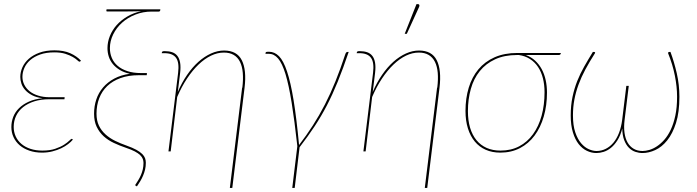

<svg xmlns="http://www.w3.org/2000/svg" viewBox="-20 -746 3434 946"><path d="M376 -444Q374 -442 371.5 -442Q368.5 -442 361 -449.2Q353.5 -456.5 339 -465Q324.5 -473.5 302.2 -480.8Q280 -488 247.5 -488Q207.5 -488 178 -477.5Q148.5 -467 129 -450Q109.5 -433 100 -411.2Q90.5 -389.5 90.5 -367.5Q90.5 -346.5 99.8 -328.2Q109 -310 126.2 -296.2Q143.5 -282.5 168.5 -274.8Q193.5 -267 224.5 -267H298.5L297.5 -257H223Q182 -257 149.5 -246.8Q117 -236.5 94.2 -218.5Q71.5 -200.5 59.5 -175.5Q47.5 -150.5 47.5 -121Q47.5 -95 57.5 -73.5Q67.5 -52 86 -36.5Q104.5 -21 130.5 -12.5Q156.5 -4 188.5 -4Q226 -4 252.2 -13Q278.5 -22 295.5 -33Q312.5 -44 321.5 -53Q330.5 -62 333.5 -62Q335 -62 337 -60L339 -58Q330 -47 315.2 -35.8Q300.5 -24.5 281 -15.2Q261.5 -6 237.8 0Q214 6 187 6Q152.5 6 124.5 -3.8Q96.5 -13.5 77 -30.2Q57.5 -47 46.8 -70Q36 -93 36 -120Q36 -146 45.2 -170Q54.5 -194 73.8 -213Q93 -232 121.8 -245Q150.5 -258 189.5 -262Q158.5 -266 137.8 -277Q117 -288 104 -302.8Q91 -317.5 85.5 -334.2Q80 -351 80 -367Q80 -391 90.5 -414.5Q101 -438 122 -456.5Q143 -475 174.5 -486.5Q206 -498 248.5 -498Q294 -498 326 -483.8Q358 -469.5 379 -447Z M769.5 -695.5Q768.5 -689 762 -689H727.5Q684.5 -689 646.8 -674Q609 -659 581.2 -634Q553.5 -609 537.5 -576.2Q521.5 -543.5 521.5 -508.5Q521.5 -483 531 -460.5Q540.5 -438 559.8 -421.5Q579 -405 607.8 -395.5Q636.5 -386 675 -386H704L703 -375.5H664.5Q612.5 -375.5 573.5 -361.2Q534.5 -347 508.2 -321.8Q482 -296.5 468.8 -261.8Q455.5 -227 455.5 -186Q455.5 -151.5 467.5 -126.8Q479.5 -102 499.8 -83.8Q520 -65.5 547 -52.2Q574 -39 604 -28.5Q633.5 -18 652 -7.8Q670.5 2.5 680.8 12.8Q691 23 694.8 33.5Q698.5 44 698.5 56Q698.5 74 694.8 89.5Q691 105 685 119.2Q679 133.5 671 146.8Q663 160 654.5 172.5L645.5 166.5Q653.5 154.5 661 142.2Q668.5 130 674.2 116.8Q680 103.5 683.5 88.8Q687 74 687 56.5Q687 46.5 683.5 37Q680 27.5 670.5 18.2Q661 9 644 0Q627 -9 600 -18Q569 -28.5 540.8 -41.8Q512.5 -55 491 -74.5Q469.5 -94 456.5 -121Q443.5 -148 443.5 -185.5Q443.5 -223 454.5 -256Q465.5 -289 487.8 -315Q510 -341 543 -358.8Q576 -376.5 620 -382.5Q591.5 -388.5 570.8 -401Q550 -413.5 536.2 -430.2Q522.5 -447 516 -467Q509.5 -487 509.5 -508.5Q509.5 -539.5 521.5 -569Q533.5 -598.5 555.2 -622.8Q577 -647 607.8 -665Q638.5 -683 676.5 -691Q663 -690.5 650 -690.2Q637 -690 622.5 -689.8Q608 -689.5 591.5 -689.5Q575 -689.5 555.5 -689.5H507.5Q503.5 -689.5 504 -693.5L505 -700H770Z M1124.5 180H1112.5L1173 -314H1174Q1179 -355 1176.2 -387Q1173.5 -419 1162.5 -441.2Q1151.5 -463.5 1131.8 -475.2Q1112 -487 1083 -487Q1051.5 -487 1019.8 -471.8Q988 -456.5 958.2 -428Q928.5 -399.5 901.5 -359Q874.5 -318.5 853 -268L821 0H810L857.5 -386.5Q864 -438 847.5 -461Q831 -484 790 -484H777L777.5 -487Q778.5 -491 780.8 -492.5Q783 -494 791.5 -494Q813 -494 828.8 -488.5Q844.5 -483 854.2 -470.2Q864 -457.5 867.5 -437Q871 -416.5 867.5 -386.5L856 -293Q876 -339.5 902 -377.2Q928 -415 957.8 -441.5Q987.5 -468 1019.8 -482.5Q1052 -497 1084 -497Q1147.5 -497 1171.5 -449Q1195.5 -401 1185 -314Z M1420 180 1445 -26Q1431 -153 1417 -240Q1403 -327 1386.8 -380.5Q1370.5 -434 1350.5 -457.5Q1330.5 -481 1304.5 -481H1288L1288.5 -485.5Q1289 -488.5 1291.5 -489.8Q1294 -491 1305.5 -491Q1333 -491 1354.8 -469Q1376.5 -447 1394.2 -394Q1412 -341 1426.5 -252.5Q1441 -164 1453.5 -31.5Q1490 -79 1521.5 -128Q1553 -177 1580.8 -231Q1608.5 -285 1633 -345.8Q1657.5 -406.5 1681 -478Q1683.5 -485.5 1686.2 -487.8Q1689 -490 1692 -490H1698Q1670 -407 1644.2 -343.8Q1618.5 -280.5 1590.8 -227Q1563 -173.5 1530.5 -124.2Q1498 -75 1456 -20.5L1432 180Z M1737.5 0ZM2085 180H2073L2133.5 -314H2134.5Q2139.5 -355 2136.8 -387Q2134 -419 2123 -441.2Q2112 -463.5 2092.2 -475.2Q2072.5 -487 2043.5 -487Q2012 -487 1980.2 -471.8Q1948.5 -456.5 1918.8 -428Q1889 -399.5 1862 -359Q1835 -318.5 1813.5 -268L1781.5 0H1770.5L1818 -386.5Q1824.5 -438 1808 -461Q1791.5 -484 1750.5 -484H1737.5L1738 -487Q1739 -491 1741.2 -492.5Q1743.5 -494 1752 -494Q1773.5 -494 1789.2 -488.5Q1805 -483 1814.8 -470.2Q1824.5 -457.5 1828 -437Q1831.5 -416.5 1828 -386.5L1816.5 -293Q1836.5 -339.5 1862.5 -377.2Q1888.5 -415 1918.2 -441.5Q1948 -468 1980.2 -482.5Q2012.5 -497 2044.5 -497Q2108 -497 2132 -449Q2156 -401 2145.5 -314ZM1974 -579.5 2032 -725.5H2040.5Q2044.5 -725.5 2046 -721.5Q2047.5 -717.5 2045 -712L1984.5 -579.5Z M2570.5 -475Q2596.5 -465.5 2616 -447.8Q2635.5 -430 2648.8 -405.8Q2662 -381.5 2668.5 -352Q2675 -322.5 2675 -290Q2675 -226 2659.2 -172Q2643.5 -118 2614 -78.2Q2584.5 -38.5 2541.8 -16.2Q2499 6 2445 6Q2405 6 2373.2 -8Q2341.5 -22 2319.5 -48.5Q2297.5 -75 2285.5 -113Q2273.5 -151 2273.5 -199.5Q2273.5 -261.5 2289.5 -314Q2305.5 -366.5 2337.2 -404.5Q2369 -442.5 2417 -463.8Q2465 -485 2529 -485H2743.5L2743 -483Q2742.5 -480 2740.5 -477.5Q2738.5 -475 2733 -475ZM2663 -291.5Q2663 -328.5 2655 -360.2Q2647 -392 2631 -416Q2615 -440 2591.2 -455.2Q2567.5 -470.5 2536.5 -475H2528.5Q2465.5 -475 2419.5 -453.8Q2373.5 -432.5 2343.8 -395.5Q2314 -358.5 2299.8 -307.8Q2285.5 -257 2285.5 -198.5Q2285.5 -152.5 2296.2 -116.5Q2307 -80.5 2327.5 -55.5Q2348 -30.5 2377.8 -17.2Q2407.5 -4 2446 -4Q2498 -4 2538.2 -25.2Q2578.5 -46.5 2606.2 -84.8Q2634 -123 2648.5 -175.8Q2663 -228.5 2663 -291.5Z M2919 -2Q2943.5 -2 2964.8 -12.8Q2986 -23.5 3002.5 -43.2Q3019 -63 3030 -91.5Q3041 -120 3045.5 -155.5L3066 -323H3078L3057.5 -155.5Q3053 -120 3057 -91.5Q3061 -63 3072.5 -43.2Q3084 -23.5 3102.5 -12.8Q3121 -2 3146 -2Q3160.5 -2 3179 -7.2Q3197.5 -12.5 3216.2 -24.8Q3235 -37 3253 -57.2Q3271 -77.5 3285 -107.2Q3299 -137 3307.5 -177Q3316 -217 3316 -269.5Q3316 -318.5 3305 -373.8Q3294 -429 3272 -483Q3271 -486 3272.8 -488Q3274.5 -490 3277.5 -490H3283.5Q3301.5 -441.5 3314.5 -385Q3327.5 -328.5 3327.5 -269Q3327.5 -193 3310.8 -140.2Q3294 -87.5 3267.5 -54.5Q3241 -21.5 3208.8 -6.8Q3176.5 8 3145.5 8Q3128 8 3110.8 2.2Q3093.5 -3.5 3079.2 -17.5Q3065 -31.5 3055.8 -54.8Q3046.5 -78 3046 -113Q3037 -78 3022.2 -54.8Q3007.5 -31.5 2990 -17.5Q2972.5 -3.5 2954 2.2Q2935.5 8 2918.5 8Q2894.5 8 2871.8 -2.8Q2849 -13.5 2831.2 -36Q2813.5 -58.5 2802.8 -93.5Q2792 -128.5 2792 -177Q2792 -227 2800.8 -268.5Q2809.5 -310 2824.2 -347Q2839 -384 2858.8 -418.8Q2878.5 -453.5 2901 -490H2907.5Q2910.5 -490 2911.8 -488Q2913 -486 2911 -483Q2884.5 -441.5 2864.2 -403.8Q2844 -366 2830.5 -329.2Q2817 -292.5 2810 -255.2Q2803 -218 2803 -178Q2803 -127.5 2814.5 -93.8Q2826 -60 2843.5 -39.8Q2861 -19.5 2881.2 -10.8Q2901.5 -2 2919 -2Z"/></svg>

Font: Lato Hairline
Style: Italic
Weight: 100
Italic angle: -7°
Designer: Lukasz Dziedzic
Foundry: tyPoland Lukasz Dziedzic
Version: Version 2.007; 2014-02-27